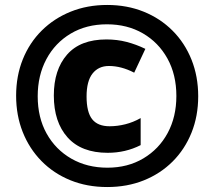

<svg xmlns="http://www.w3.org/2000/svg" viewBox="-20 -744 864 774"><path d="M412 10Q331 10 263.5 -17.5Q196 -45 147 -95Q98 -145 71.5 -212Q45 -279 45 -358Q45 -438 72 -505Q99 -572 148.5 -621Q198 -670 265 -697Q332 -724 412 -724Q492 -724 559 -697Q626 -670 675.5 -620.5Q725 -571 752 -503.5Q779 -436 779 -356Q779 -276 752 -209Q725 -142 676 -93Q627 -44 560 -17Q493 10 412 10ZM413 -68Q495 -68 558 -105.5Q621 -143 656 -208Q691 -273 691 -357Q691 -443 655 -508Q619 -573 556 -609.5Q493 -646 411 -646Q328 -646 265 -608.5Q202 -571 167 -505.5Q132 -440 132 -356Q132 -270 168 -205.5Q204 -141 267.5 -104.5Q331 -68 413 -68ZM414 -128Q308 -128 252.5 -190Q197 -252 197 -359Q197 -463 250.5 -524Q304 -585 409 -585Q452 -585 490.5 -575Q529 -565 566 -547L521 -451Q469 -478 419 -478Q377 -478 353 -447.5Q329 -417 329 -355Q329 -292 351.5 -263.5Q374 -235 422 -235Q453 -235 485 -243Q517 -251 547 -268V-159Q486 -128 414 -128Z"/></svg>

Font: Noto Sans Myanmar SemiCondensed Black
Style: Regular
Weight: 900
Width: 4
Designer: Monotype Design Team
Foundry: Monotype Imaging Inc.
Version: Version 2.107; ttfautohint (v1.8.4.7-5d5b)